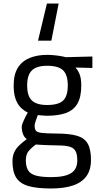

<svg xmlns="http://www.w3.org/2000/svg" viewBox="-20 -816 554 1071"><path d="M192.1 -589 241.7 -796.1H307.1L266.5 -589ZM264.8 235.4Q185.9 235.4 138.7 221.8Q91.6 208.2 70.6 175.2Q49.6 142.2 49.6 84.4Q49.6 55.4 58.6 35Q67.5 14.6 85.3 -3.2Q103.1 -21 129.3 -40Q115.7 -49.2 108.5 -67.8Q101.3 -86.4 101.3 -109.4Q101.3 -119.8 112.5 -144.4Q123.7 -169 134.9 -188.2Q114.3 -198.2 96.2 -215.6Q78.1 -233 67.2 -263Q56.2 -293 56.2 -339Q56.2 -401 79.7 -438.3Q103.2 -475.6 145.5 -492.8Q187.8 -510 242.8 -510Q269.8 -510 299.7 -506Q329.6 -502 346.8 -497L495.3 -500.8V-436.9L400.5 -439.3Q414.7 -425.1 424 -402Q433.3 -378.9 433.3 -339Q433.3 -274.4 411.7 -237.6Q390.1 -200.8 347.3 -185.5Q304.5 -170.2 239.6 -170.2Q232.8 -170.2 215.9 -171.7Q199.1 -173.2 190.9 -174.2Q185.5 -159.6 179.3 -141.6Q173.1 -123.6 173.1 -116.6Q173.1 -97 179.9 -87.3Q186.7 -77.7 212.5 -74.6Q238.3 -71.5 294 -71.1Q365.3 -71.1 407.7 -59.2Q450.1 -47.4 468.8 -15.6Q487.5 16.2 487.5 75.8Q487.5 132.6 461.3 167.8Q435 203 385.4 219.2Q335.8 235.4 264.8 235.4ZM265.8 172Q341.2 172 376.1 150.1Q411.1 128.1 411.1 79Q411.1 40.8 399.2 23.2Q387.3 5.5 360.5 0.1Q333.8 -5.3 288.4 -5.3Q279.6 -5.3 263.3 -5.8Q247 -6.3 229.4 -7Q211.9 -7.7 198.2 -8.6Q184.5 -9.5 179.9 -9.9Q148.9 13.3 136.5 31.1Q124.1 49 124.1 78.2Q124.1 111.9 136.1 133Q148.1 154.1 178.9 163Q209.7 172 265.8 172ZM242.6 -230.3Q306.4 -230.3 332.2 -255.2Q358.1 -280.1 358.1 -339Q358.1 -397.9 332.2 -423.5Q306.4 -449.1 242.6 -449.1Q184.7 -449.1 158.1 -423.5Q131.5 -397.9 131.5 -339Q131.5 -280.1 158.1 -255.2Q184.7 -230.3 242.6 -230.3Z"/></svg>

Font: Titillium Web
Style: Bold
Weight: 700
Designer: Mohamed Gaber, Accademia di Belle Arti di Urbino
Foundry: Kief Type Foundry, Accademia di Belle Arti di Urbino
Version: Version 3.000